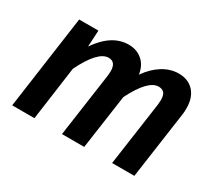

<svg xmlns="http://www.w3.org/2000/svg" viewBox="-108 -743 1048 942"><g transform="rotate(30 416.5 -272.0)"><path d="M785 -415Q785 -393 783 -381L729 0H603L654 -359Q656 -379 656 -386Q656 -416 645 -427.5Q634 -439 614 -439Q555 -439 489 -308L445 0H319L370 -359Q372 -379 372 -386Q372 -439 331 -439Q271 -439 205 -304L163 0H37L111 -529H220L215 -436Q289 -544 384 -544Q430 -544 461.5 -517Q493 -490 500 -441Q534 -490 577.5 -517Q621 -544 668 -544Q722 -544 753.5 -509.5Q785 -475 785 -415Z"/></g></svg>

Font: FiraGO Medium
Style: Italic
Weight: 500
Italic angle: -8°
Designer: bBox Type GmbH
Foundry: bBox Type GmbH
Version: Version 1.001